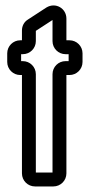

<svg xmlns="http://www.w3.org/2000/svg" viewBox="-20 -646 323 691"><path d="M62 -426H56V-451H62C88 -451 109 -472 109 -498V-534V-535L169 -574V-498C169 -472 190 -451 216 -451H227V-426H216C190 -426 169 -405 169 -379V-25H109V-379C109 -405 88 -426 62 -426ZM219 -22V-376H230C256 -376 277 -397 277 -423V-454C277 -480 256 -501 230 -501H219V-579C219 -616 180 -639 147 -619L81 -576C66 -567 59 -552 59 -536V-501H53C27 -501 6 -480 6 -454V-423C6 -397 27 -376 53 -376H59V-22C59 4 80 25 106 25H172C198 25 219 4 219 -22Z"/></svg>

Font: DIN Rundschrift
Style: MittelKont
Weight: 400
Version: Version 1.027